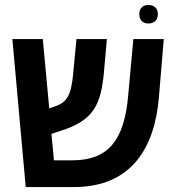

<svg xmlns="http://www.w3.org/2000/svg" viewBox="-20 -756 704 776"><path d="M580 -661C601 -661 618 -673 618 -699C618 -724 601 -736 580 -736C559 -736 543 -724 543 -699C543 -673 559 -661 580 -661ZM622 -360 642 -598H519L498 -369C482 -186 415 -108 272 -108H198L188 -215L224 -227C362 -269 388 -338 400 -463L412 -598H289L276 -461C268 -374 253 -343 202 -326L179 -318L153 -598H30L84 0H279C515 0 605 -164 622 -360Z"/></svg>

Font: Noto Sans Hebrew SemiCondensed Semi
Style: Regular
Weight: 600
Width: 4
Designer: Monotype Design Team
Foundry: Monotype Imaging Inc.
Version: Version 1.902